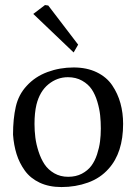

<svg xmlns="http://www.w3.org/2000/svg" viewBox="-20 -735 560 769"><path d="M274.9 -524.9 293 -556.2 173.3 -712.9 160.2 -714.8 113.3 -679.2ZM126 -315.9Q118.2 -282.7 118.2 -238.8Q118.2 -210.9 121.6 -184.1Q125 -157.2 134.5 -127.9Q144 -98.6 158.4 -76.9Q172.9 -55.2 197.3 -41Q221.7 -26.9 252.9 -26.9Q284.2 -26.9 307.9 -39.3Q331.5 -51.8 345.7 -70.8Q359.9 -89.8 368.7 -116.5Q377.4 -143.1 380.6 -168Q383.8 -192.9 383.8 -220.2Q383.8 -248 381.1 -273.4Q378.4 -298.8 369.9 -327.6Q361.3 -356.4 347.4 -377.2Q333.5 -397.9 308.8 -411.9Q284.2 -425.8 252 -425.8Q209 -425.8 174.1 -397.5Q139.2 -369.1 126 -315.9ZM226.1 14.2Q176.3 14.2 138.9 -3.4Q101.6 -21 79.6 -51.5Q57.6 -82 46.4 -117.9Q35.2 -153.8 32.2 -195.8Q32.2 -258.8 43.2 -307.4Q54.2 -356 86.9 -391.1Q120.6 -428.2 170.2 -446.5Q219.7 -464.8 274.9 -464.8Q327.6 -464.8 367.4 -445.6Q407.2 -426.3 429.4 -393.3Q451.7 -360.4 462.4 -321.5Q473.1 -282.7 473.1 -238.8Q473.1 -123.5 415 -59.1Q381.8 -21.5 332.3 -3.7Q282.7 14.2 226.1 14.2Z"/></svg>

Font: Aref Ruqaa
Style: Regular
Weight: 400
Designer: Abdoulla Aref
Version: Version 0.7